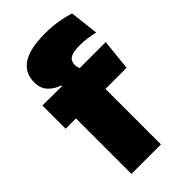

<svg xmlns="http://www.w3.org/2000/svg" viewBox="-211 -743 810 810"><g transform="rotate(-45 194.0 -338.5)"><path d="M228 -677Q269.5 -677 306 -670.8Q342.5 -664.5 368.5 -656L383.5 -527Q364.5 -531.5 343 -534.8Q321.5 -538 296.5 -538Q266.5 -538 250.5 -532.5Q234.5 -527 228.8 -517Q223 -507 223 -493.5V-492.5Q223 -482.5 226.2 -475Q229.5 -467.5 234.5 -460.5L121 -456.5V-473.5Q91.5 -483 70.8 -504.8Q50 -526.5 50 -562.5V-565Q50 -619 93.2 -648Q136.5 -677 228 -677ZM243 0H67V-420.5H243ZM369 -331H5.5V-470L145 -468.5L211 -470H383.5Z"/></g></svg>

Font: Anek Devanagari ExtraBold
Style: Regular
Weight: 800
Designer: Kailash Malviya (Devanagari) & Yesha Goshar (Latin)
Foundry: Ek Type
Version: Version 1.003